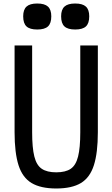

<svg xmlns="http://www.w3.org/2000/svg" viewBox="-20 -1059 640 1093"><path d="M300 14Q212 14 160 -17Q108 -48 85.5 -118.5Q63 -189 63 -306V-800H163V-306Q163 -218 175.5 -168Q188 -118 218 -98Q248 -78 300 -78Q353 -78 382.5 -98Q412 -118 424.5 -168Q437 -218 437 -306V-800H537V-306Q537 -189 514.5 -118.5Q492 -48 440.5 -17Q389 14 300 14ZM408 -891Q366 -891 347 -908.5Q328 -926 328 -966Q328 -1004 347 -1021.5Q366 -1039 408 -1039Q450 -1039 469 -1021.5Q488 -1004 488 -966Q488 -926 469 -908.5Q450 -891 408 -891ZM192 -891Q150 -891 131 -908.5Q112 -926 112 -966Q112 -1004 131 -1021.5Q150 -1039 192 -1039Q234 -1039 253 -1021.5Q272 -1004 272 -966Q272 -926 253 -908.5Q234 -891 192 -891Z"/></svg>

Font: Victor Mono Thin
Style: Bold
Weight: 700
Monospace: yes
Version: Version 1.561;gftools[0.9.30]